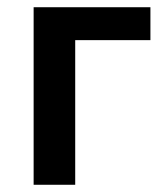

<svg xmlns="http://www.w3.org/2000/svg" viewBox="-20 -511 462 531"><path d="M73 0V-491H396V-400H188V0Z"/></svg>

Font: CV Source Sans Light
Style: Bold
Weight: 600
Designer: Paul D. Hunt
Foundry: Adobe Systems Incorporated
Version: Version 3.001